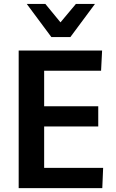

<svg xmlns="http://www.w3.org/2000/svg" viewBox="-20 -978 602 998"><path d="M247.1 -785.2 119.1 -957.5H215.8L294.4 -861.8L374.5 -957.5H473.6L345.7 -785.2ZM77.1 0V-715.3H510.7L505.4 -610.4H209.5V-425.8H490.7V-320.8H209.5V-105.5H516.1L511.7 0Z"/></svg>

Font: Oxygen
Style: Bold
Weight: 700
Designer: vernon adams
Foundry: Vernon Adams
Version: Version 0.2.3 webfont; ttfautohint (v0.93.3-1d66) -l 8 -r 50